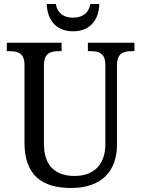

<svg xmlns="http://www.w3.org/2000/svg" viewBox="-20 -927 704 957"><path d="M344 -771C433 -771 473 -832 475 -907H431C421 -859 389 -839 344 -839C299 -839 267 -859 258 -907H213C215 -832 256 -771 344 -771ZM335 10C484 10 563 -72 563 -205V-600C563 -663 596 -672 638 -672H650V-714H418V-672H430C472 -672 505 -663 505 -604V-207C505 -116 456 -50 352 -50C263 -50 199 -94 199 -210V-600C199 -663 232 -672 275 -672H287V-714H14V-672H26C68 -672 102 -663 102 -604V-216C102 -53 190 10 335 10Z"/></svg>

Font: Noto Serif Armenian SemiCondensed
Style: Regular
Weight: 400
Width: 4
Designer: Monotype Design Team
Foundry: Monotype Imaging Inc.
Version: Version 2.008